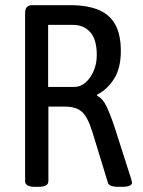

<svg xmlns="http://www.w3.org/2000/svg" viewBox="-20 -720 553 742"><path d="M115 2Q77 2 77 -20V-670Q77 -700 104 -700H252Q317 -700 360.5 -682Q404 -664 425.5 -625Q447 -586 447 -523Q447 -458 421.5 -416.5Q396 -375 355 -354V-350Q377 -340 392.5 -307Q408 -274 424 -225L487 -28Q488 -24 489 -20Q490 -16 490 -14Q490 2 451 2H434Q420 2 409.5 -2Q399 -6 397 -14L337 -210Q319 -268 296.5 -288Q274 -308 230 -308H167V-20Q167 2 129 2ZM166 -384H267Q291 -384 310.5 -401Q330 -418 342 -446Q354 -474 354 -507Q354 -568 328.5 -596Q303 -624 261 -624H166Z"/></svg>

Font: Asap Condensed VF Beta
Style: Regular
Weight: 400
Designer: Pablo Cosgaya
Foundry: Omnibus-Type
Version: Version 1.008